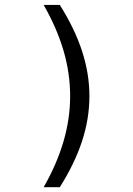

<svg xmlns="http://www.w3.org/2000/svg" viewBox="-20 -650 540 779"><path d="M157.2 -629.9H222.7Q283.2 -534.2 313 -442.4Q342.8 -350.6 342.8 -259.8Q342.8 -168.9 313 -77.6Q283.2 13.7 222.7 109.4H157.2Q210.9 15.6 237.8 -76.7Q264.6 -168.9 264.6 -259.8Q264.6 -352.5 237.8 -444.3Q210.9 -536.1 157.2 -629.9Z"/></svg>

Font: BabelStone Irk Bitig Colour
Style: Regular
Weight: 400
Designer: Andrew West
Foundry: BabelStone
Version: Version 1.03 June 7, 2023